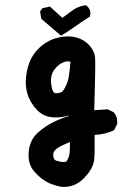

<svg xmlns="http://www.w3.org/2000/svg" viewBox="-20 -591 540 748"><path d="M219.2 136.7Q192.4 132.3 166.5 120.1Q160.2 116.7 153.6 112.5Q147 108.4 140.4 103.3Q133.8 98.1 127.4 92Q121.1 85.9 114.7 78.6Q87.4 48.3 91.8 1Q96.2 -45.9 126.5 -73.2Q154.8 -99.1 188 -115.2Q217.8 -129.9 248.5 -139.2V-141.1Q234.4 -136.7 219.5 -134.8Q204.6 -132.8 189 -133.8Q147.9 -135.7 121.6 -165.5Q96.7 -193.4 87.4 -223.6Q78.1 -253.9 81.1 -287.1Q81.5 -293.5 82.5 -299.8Q83.5 -306.2 84.7 -312.5Q85.9 -318.8 87.6 -325Q89.4 -331.1 91.3 -337.2Q93.3 -343.3 95.2 -349.1Q106.9 -379.4 132.8 -404.3Q141.6 -412.6 151.1 -419.4Q160.6 -426.3 171.1 -431.6Q181.6 -437 193.4 -440.9Q227.5 -452.1 261.2 -448.2Q296.4 -443.8 322.3 -420.4Q335 -408.2 342.3 -394Q349.6 -379.9 350.6 -363.8Q352.5 -335.9 347.2 -161.6L397 -165H399.4L401.9 -164.1L421.4 -154.3L423.3 -153.3L424.3 -151.9Q429.2 -146 432.1 -139.4Q435.1 -132.8 436 -125.2Q437 -117.7 436.5 -109.4V-107.4L435.5 -106L425.8 -86.4L424.3 -83.5L420.9 -82Q388.2 -67.4 348.6 -65.4Q349.6 -1.5 347.2 29.3Q344.2 64.9 307.6 102.5Q270.5 141.1 219.7 136.7ZM238.3 38.6Q244.1 30.3 247.6 21Q251 11.7 251.5 1.5Q252.4 -17.1 252.9 -37.6Q215.8 -23.4 200.2 -11.2Q185.1 0.5 187.5 16.1Q188.5 24.9 191.4 29.1Q194.3 33.2 198.7 34.7Q212.9 39.1 222.7 40Q230 40.5 238.3 38.6ZM224.6 -235.8Q242.7 -261.2 247.6 -290.5Q250 -304.7 251.7 -319.8Q253.4 -335 254.4 -350.6Q249 -352.5 242.4 -352.1Q235.8 -351.6 228 -348.6Q207.5 -341.3 190.4 -317.9Q174.3 -295.4 180.2 -258.3Q183.1 -239.7 188 -233.4Q192.9 -227.1 199.2 -227.5Q218.3 -229 224.6 -235.8ZM212.4 -456.5 144 -515.1 141.6 -517.1 140.6 -520.5 136.7 -542 136.2 -545.9 138.2 -549.3 142.1 -555.2 144.5 -558.6 148.4 -559.6 169.9 -564.5 174.8 -565.4 178.2 -562 223.1 -521.5Q241.7 -534.7 259.3 -548.3Q270.5 -557.1 283.4 -562.5Q296.4 -567.9 310.1 -570.3L314.5 -570.8L317.4 -568.4Q335.9 -553.7 331.1 -530.3L330.1 -525.9L326.2 -523.9Q314 -516.1 301.3 -507.8Q288.6 -499.5 275.9 -490.2Q269 -485.4 262.7 -481Q256.3 -476.6 249.8 -472.2Q243.2 -467.8 236.8 -463.6Q230.5 -459.5 223.6 -455.6L217.8 -451.7Z"/></svg>

Font: NaikaiFont
Style: Bold
Weight: 700
Version: Version 1.89